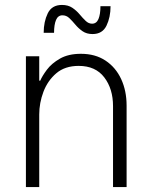

<svg xmlns="http://www.w3.org/2000/svg" viewBox="-20 -758 619 778"><path d="M355 -620Q331 -620 314.5 -631.5Q298 -643 285.5 -658Q273 -673 261 -684.5Q249 -696 233 -696Q215 -696 207 -677Q199 -658 199 -625H157Q157 -670 173.5 -704Q190 -738 231 -738Q256 -738 273 -726.5Q290 -715 302.5 -700Q315 -685 327 -673.5Q339 -662 353 -662Q371 -662 379 -681Q387 -700 387 -733H428Q428 -688 411.5 -654Q395 -620 355 -620ZM85 0V-530H139V-431H143Q151 -450 170 -475.5Q189 -501 223 -520.5Q257 -540 308 -540Q366 -540 407.5 -512.5Q449 -485 471 -437.5Q493 -390 493 -330V0H438V-328Q438 -398 402.5 -444.5Q367 -491 299 -491Q243 -491 208 -461Q173 -431 156 -386Q139 -341 139 -294V0Z"/></svg>

Font: Be Vietnam Pro ExtraLight
Style: Regular
Weight: 200
Designer: Lam Bao, Tony Le, Vietanh Nguyen
Foundry: Yellow Type Foundry
Version: Version 1.002; ttfautohint (v1.8.3)